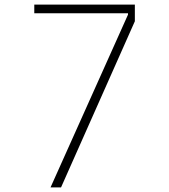

<svg xmlns="http://www.w3.org/2000/svg" viewBox="-20 -820 740 840"><path d="M570 -727 247 0H201L540 -756V-762H130V-800H570Z"/></svg>

Font: Martian Mono Thin
Style: Regular
Weight: 100
Monospace: yes
Designer: Roman Shamin
Foundry: Evil Martians
Version: Version 1.000; ttfautohint (v1.8.4.7-5d5b)